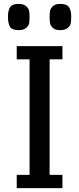

<svg xmlns="http://www.w3.org/2000/svg" viewBox="-20 -967 408 987"><path d="M66 -662H132V-68H66V0H301V-68H235V-662H301V-730H66ZM76 -812Q41 -812 31 -830Q21 -848 21 -879Q21 -894 22.5 -903.5Q24 -913 29 -924.5Q34 -936 45.5 -941.5Q57 -947 76 -947Q101 -947 114 -935.5Q127 -924 129.5 -911.5Q132 -899 132 -879Q132 -859 129.5 -846.5Q127 -834 114 -823Q101 -812 76 -812ZM289 -812Q265 -812 252.5 -823Q240 -834 237.5 -846.5Q235 -859 235 -879Q235 -899 237.5 -911.5Q240 -924 252.5 -935.5Q265 -947 289 -947Q308 -947 320.5 -941.5Q333 -936 338 -924.5Q343 -913 344.5 -903.5Q346 -894 346 -879Q346 -859 343.5 -846.5Q341 -834 327.5 -823Q314 -812 289 -812Z"/></svg>

Font: Glegoo
Style: Bold
Weight: 700
Version: Version 2.0.1; ttfautohint (v0.9) -r 48 -G 60